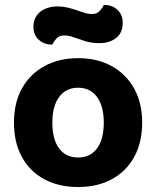

<svg xmlns="http://www.w3.org/2000/svg" viewBox="-20 -725 618 760"><path d="M542.8 -240.1Q542.8 -161.6 511.5 -104.3Q480.2 -47.1 423.2 -15.9Q366.2 15.3 289.2 15.3Q212.5 15.3 155.3 -15.5Q98.2 -46.2 66.7 -103.5Q35.3 -160.8 35.3 -240.1Q35.3 -318.5 67.2 -375.5Q99.2 -432.5 156.4 -463.6Q213.6 -494.8 289.4 -494.8Q365.3 -494.8 422.2 -463.3Q479.2 -431.8 511 -374.6Q542.8 -317.4 542.8 -240.1ZM289 -377.8Q241.9 -377.8 214.6 -341.7Q187.2 -305.6 187.2 -240.1Q187.2 -172.8 214.1 -137.2Q241 -101.6 289.2 -101.6Q337.4 -101.6 364.1 -137.7Q390.8 -173.8 390.8 -240.1Q390.8 -304.9 363.8 -341.4Q336.8 -377.8 289 -377.8ZM204.8 -699.6Q232.8 -699.6 258.3 -692.3Q283.8 -684.9 305.6 -677.2Q327.4 -669.4 342.9 -669.4Q363.9 -669.4 375.1 -682Q386.2 -694.5 391 -705.2H395.5Q424.1 -705.2 445 -686Q465.8 -666.9 465.8 -635.2Q465.8 -595.1 439.7 -574.7Q413.6 -554.2 373.8 -554.2Q342.8 -554.2 317.6 -562.1Q292.5 -570 272.1 -577.3Q251.7 -584.7 235 -584.7Q213.9 -584.7 203.3 -572.5Q192.6 -560.4 187.1 -548.7H183.4Q154.7 -548.7 133.5 -567.6Q112.3 -586.5 112.3 -618.6Q112.3 -646.2 125.8 -664.3Q139.4 -682.4 161 -691Q182.7 -699.6 204.8 -699.6Z"/></svg>

Font: Baloo Bhaijaan 2
Style: Regular
Weight: 400
Designer: Sanskriti Dholi, Noopur Datye and Ek Type
Foundry: Ek Type
Version: Version 1.701